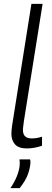

<svg xmlns="http://www.w3.org/2000/svg" viewBox="-20 -760 271 996"><path d="M143 -740H201L104 -132Q103 -120 101 -107.5Q99 -95 99 -84Q99 -73 103 -63.5Q107 -54 117 -48Q127 -42 145 -42Q158 -42 170.5 -44Q183 -46 198 -51V-4Q181 2 160.5 6Q140 10 119 10Q77 10 58 -11Q39 -32 39 -67Q39 -78 40.5 -89.5Q42 -101 43 -110ZM81 67H136Q138 74 138 81Q138 88 137 95Q134 117 127 138Q120 159 108.5 178Q97 197 82 216H34Q55 185 67 155.5Q79 126 82 99Q83 89 82.5 81Q82 73 81 67Z"/></svg>

Font: Georama ExtraCondensed Thin Light
Style: Italic
Weight: 300
Italic angle: -9°
Version: Version 1.001